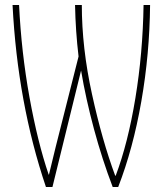

<svg xmlns="http://www.w3.org/2000/svg" viewBox="-20 -734 640 765"><path d="M30 -714H56Q65 -526 97.5 -346.5Q130 -167 174 -38H175L202 -149L293 -509Q281 -610 279 -714H306Q306 -544 346.5 -359Q387 -174 439 -34H441Q490 -164 519.5 -343.5Q549 -523 552 -714H578Q576 -518 543 -329.5Q510 -141 451 11H429Q387 -99 354.5 -219.5Q322 -340 303 -453L189 11H163Q50 -324 30 -714Z"/></svg>

Font: Noto Sans Mono UI Thin
Style: Regular
Weight: 250
Monospace: yes
Designer: Monotype Design team
Foundry: Monotype Imaging Inc.
Version: Version 1.000